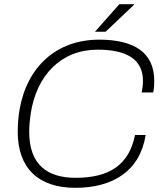

<svg xmlns="http://www.w3.org/2000/svg" viewBox="-20 -888 777 920"><path d="M435 -736H486L622 -865V-868H552ZM341 12C518 12 650 -66 678 -241H627C598 -97 503 -36 342 -36C209 -36 120 -97 120 -256C120 -287 123 -316 127 -343C155 -527 272 -650 448 -650C586 -650 665 -604 665 -501C665 -484 663 -465 659 -445H714C719 -465 719 -484 719 -502C719 -636 622 -698 456 -698C251 -698 110 -569 74 -364C68 -330 65 -294 65 -256C65 -84 162 12 341 12Z"/></svg>

Font: Archivo Thin
Style: Italic
Weight: 100
Italic angle: -10°
Designer: Hector Gatti
Foundry: Omnibus-Type
Version: Version 2.001